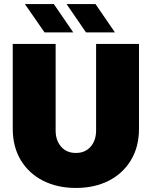

<svg xmlns="http://www.w3.org/2000/svg" viewBox="-20 -917 752 949"><path d="M355 12Q264 12 193.5 -23.5Q123 -59 83 -125Q43 -191 43 -281V-700H255V-272Q255 -223 282 -192Q309 -161 355 -161Q401 -161 428 -192Q455 -223 455 -272V-700H667V-281Q667 -191 627 -125Q587 -59 517 -23.5Q447 12 355 12ZM405 -757 309 -897H452L548 -757ZM200 -757 103 -897H246L342 -757Z"/></svg>

Font: MuseoModerno Black
Style: Regular
Weight: 900
Designer: Pablo Cosgaya, Héctor Gatti, Marcela Romero, and the Authors of The MuseoModerno Project.
Foundry: Omnibus-Type Team
Version: Version 1.001